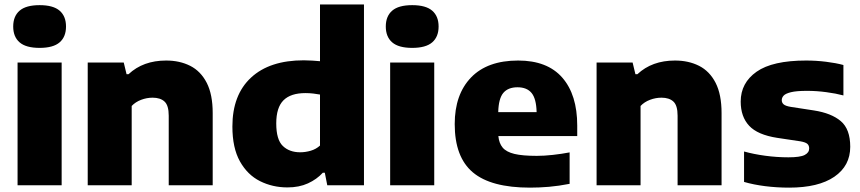

<svg xmlns="http://www.w3.org/2000/svg" viewBox="-20 -828 3845 858"><path d="M58.5 0V-548.5H255.5V0ZM157 -614Q96 -614 67.5 -638.8Q39 -663.5 39 -709.5Q39 -755.5 67.5 -780.2Q96 -805 157 -805Q218 -805 246.5 -780.2Q275 -755.5 275 -709.5Q275 -663.5 246.5 -638.8Q218 -614 157 -614Z M372 0V-548.5H533L545.5 -496.5H554.5Q619.5 -557.5 722.5 -557.5Q783 -557.5 830 -533.8Q877 -510 903.8 -458Q930.5 -406 930.5 -322.5V0H734V-311Q734 -357 715.2 -374.2Q696.5 -391.5 662 -391.5Q636 -391.5 610.8 -382Q585.5 -372.5 568.5 -354.5V0Z M1264.5 9.5Q1198 9.5 1142 -18.5Q1086 -46.5 1052.2 -106.8Q1018.5 -167 1018.5 -262.5Q1018.5 -404 1101.8 -481.2Q1185 -558.5 1337.5 -558.5Q1356.5 -558.5 1375.2 -557.2Q1394 -556 1410 -554.5V-808H1606.5V0H1442.5L1431.5 -56H1422.5Q1395.5 -26.5 1356 -8.5Q1316.5 9.5 1264.5 9.5ZM1321.5 -147.5Q1345 -147.5 1368.8 -154.5Q1392.5 -161.5 1410 -177.5V-405.5Q1397 -408 1379.8 -410Q1362.5 -412 1345 -412Q1279 -412 1246.8 -379.8Q1214.5 -347.5 1214.5 -276.5Q1214.5 -204 1243.8 -175.8Q1273 -147.5 1321.5 -147.5Z M1723.5 0V-548.5H1920.5V0ZM1822 -614Q1761 -614 1732.5 -638.8Q1704 -663.5 1704 -709.5Q1704 -755.5 1732.5 -780.2Q1761 -805 1822 -805Q1883 -805 1911.5 -780.2Q1940 -755.5 1940 -709.5Q1940 -663.5 1911.5 -638.8Q1883 -614 1822 -614Z M2348.5 10.5Q2174 10.5 2093 -57.8Q2012 -126 2012 -273.5Q2012 -406 2085 -481.8Q2158 -557.5 2295.5 -557.5Q2426 -557.5 2492.8 -481Q2559.5 -404.5 2559.5 -267V-220H2207Q2210 -188 2226.2 -168.5Q2242.5 -149 2278.8 -140.2Q2315 -131.5 2378.5 -131.5Q2412 -131.5 2450.5 -135.8Q2489 -140 2525.5 -147V-6.5Q2477 3 2433.2 6.8Q2389.5 10.5 2348.5 10.5ZM2292.5 -438Q2250.5 -438 2229.2 -412.8Q2208 -387.5 2206.5 -327H2378Q2376.5 -387 2355.5 -412.5Q2334.5 -438 2292.5 -438Z M2646 0V-548.5H2807L2819.5 -496.5H2828.5Q2893.5 -557.5 2996.5 -557.5Q3057 -557.5 3104 -533.8Q3151 -510 3177.8 -458Q3204.5 -406 3204.5 -322.5V0H3008V-311Q3008 -357 2989.2 -374.2Q2970.5 -391.5 2936 -391.5Q2910 -391.5 2884.8 -382Q2859.5 -372.5 2842.5 -354.5V0Z M3506.5 10.5Q3452 10.5 3400 4Q3348 -2.5 3305 -15V-151Q3348 -139 3399.8 -132Q3451.5 -125 3503.5 -125Q3556 -125 3576 -135.5Q3596 -146 3596 -164.5Q3596 -178 3587.8 -185.2Q3579.5 -192.5 3556.5 -196.5L3453 -212Q3365.5 -225.5 3327.8 -266Q3290 -306.5 3290 -374Q3290 -457.5 3361 -507.5Q3432 -557.5 3582.5 -557.5Q3627 -557.5 3671.5 -552Q3716 -546.5 3749 -537.5V-401.5Q3715.5 -410.5 3672.2 -416.2Q3629 -422 3586 -422Q3539 -422 3514.8 -416Q3490.5 -410 3482 -400.8Q3473.5 -391.5 3473.5 -380.5Q3473.5 -369 3481.8 -361.8Q3490 -354.5 3513 -350.5L3617 -334.5Q3695 -322.5 3737.2 -286.8Q3779.5 -251 3779.5 -172Q3779.5 -87 3708.5 -38.2Q3637.5 10.5 3506.5 10.5Z"/></svg>

Font: Encode Sans SemiExpanded SemiExpanded ExtraBold
Style: Regular
Weight: 800
Width: 6
Designer: Multiple Designers
Foundry: Impallari Type
Version: Version 3.000; ttfautohint (v1.8.3) -l 8 -r 50 -G 200 -x 14 